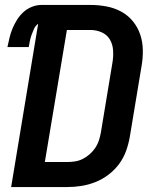

<svg xmlns="http://www.w3.org/2000/svg" viewBox="-20 -755 640 775"><path d="M25 0 134 -659Q123 -651 117.5 -639Q112 -627 107.5 -614.5Q103 -602 100.5 -589.5Q98 -577 96 -565H10Q14 -584 18.5 -603Q23 -622 30.5 -640Q38 -658 49 -675.5Q60 -693 75 -706.5Q90 -720 109 -727.5Q128 -735 146 -735H345Q378 -735 410 -729Q442 -723 469.5 -708Q497 -693 516.5 -669Q536 -645 546 -615.5Q556 -586 556.5 -552.5Q557 -519 551 -486L504 -203Q499 -174 489 -146Q479 -118 461 -93.5Q443 -69 418 -50Q393 -31 365 -20Q337 -9 308.5 -4.5Q280 0 251 0ZM161 -101H251Q267 -101 283 -103.5Q299 -106 314 -113.5Q329 -121 342 -132.5Q355 -144 364.5 -158Q374 -172 379 -187.5Q384 -203 387 -219L434 -503Q438 -527 436.5 -551.5Q435 -576 423.5 -595.5Q412 -615 390.5 -624.5Q369 -634 345 -634H250Z"/></svg>

Font: Iosevka Curly Extended
Style: Bold Italic
Weight: 700
Width: 7
Italic angle: -9°
Monospace: yes
Designer: Belleve Invis
Foundry: Belleve Invis
Version: Version 11.1.0; ttfautohint (v1.8.3)